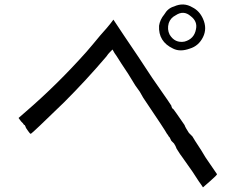

<svg xmlns="http://www.w3.org/2000/svg" viewBox="-20 -810 1040 854"><path d="M484.4 -722.7Q484.4 -722.7 531.2 -652.3Q597.7 -554.7 656.2 -464.8Q718.8 -375 726.6 -363.3Q742.2 -339.8 742.2 -339.8Q742.2 -335.9 746.1 -328.1Q750 -328.1 765.6 -304.7Q781.2 -281.2 800.8 -253.9Q804.7 -242.2 820.3 -218.8L835.9 -203.1L847.7 -183.6Q878.9 -136.7 894.5 -109.4Q945.3 -35.2 945.3 -35.2Q945.3 -31.2 914.1 -3.9L882.8 23.4L875 11.7Q871.1 7.8 835.9 -46.9Q800.8 -97.7 789.1 -113.3Q785.2 -117.2 765.6 -148.4Q761.7 -160.2 753.9 -171.9Q750 -175.8 746.1 -179.7Q742.2 -183.6 742.2 -183.6Q738.3 -191.4 734.4 -199.2L730.5 -203.1Q726.6 -210.9 722.7 -214.8Q714.8 -230.5 617.2 -375L601.6 -402.3L582 -429.7Q562.5 -460.9 550.8 -480.5Q511.7 -539.1 500 -558.6Q488.3 -574.2 480.5 -589.8L476.6 -585.9Q472.7 -582 468.8 -578.1Q460.9 -570.3 453.1 -558.6Q363.3 -453.1 265.6 -355.5Q125 -218.8 117.2 -214.8Q113.3 -214.8 105.5 -226.6Q93.8 -242.2 93.8 -246.1Q93.8 -246.1 89.8 -253.9Q85.9 -253.9 82 -261.7Q78.1 -265.6 74.2 -269.5L62.5 -285.2L93.8 -312.5Q234.4 -433.6 363.3 -578.1Q390.6 -609.4 425.8 -652.3Q460.9 -691.4 472.7 -707Q484.4 -722.7 484.4 -722.7ZM835.9 -777.3Q867.2 -761.7 882.8 -726.6Q902.3 -683.6 882.8 -644.5Q863.3 -605.5 824.2 -593.8Q781.2 -578.1 750 -593.8Q683.6 -625 687.5 -695.3Q691.4 -722.7 710.9 -746.1Q726.6 -773.4 753.9 -781.2Q796.9 -800.8 835.9 -777.3ZM828.1 -738.3Q796.9 -765.6 761.7 -742.2Q738.3 -730.5 730.5 -707Q722.7 -679.7 734.4 -656.2Q757.8 -617.2 800.8 -625Q843.8 -636.7 851.6 -679.7Q859.4 -714.8 828.1 -738.3Z"/></svg>

Font: 和音 by 宁静之雨，公众号njzyshare
Style: Regular
Weight: 400
Designer: Steve Matteson
Foundry: Ascender Corporation
Version: Version 6.00;June 8, 2018;FontCreator 11.0.0.2388 32-bit